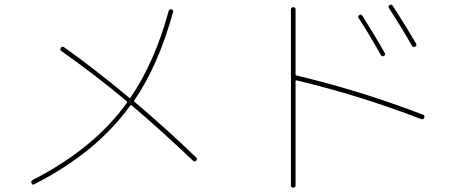

<svg xmlns="http://www.w3.org/2000/svg" viewBox="-20 -782 2040 851"><path d="M132.8 34.2Q124 40 120.1 30.3Q115.2 22.5 125 15.6Q397.5 -124 543 -327.1Q544.9 -330.1 542 -333Q407.2 -446.3 252 -555.7Q244.1 -561.5 250 -570.3Q254.9 -578.1 264.6 -572.3Q393.6 -481.4 552.7 -348.6Q556.6 -344.7 558.6 -349.6Q666 -506.8 727.5 -733.4Q729.5 -742.2 740.2 -740.2Q749 -738.3 747.1 -728.5Q682.6 -494.1 575.2 -336.9Q572.3 -334 577.1 -330.1Q715.8 -212.9 849.6 -84Q856.4 -77.1 849.6 -70.3Q841.8 -62.5 835.9 -69.3Q689.5 -208 565.4 -313.5Q561.5 -317.4 557.6 -314.5Q408.2 -106.4 132.8 34.2Z M1668 -538.1Q1615.2 -632.8 1569.3 -702.1Q1564.5 -709 1572.3 -714.8Q1579.1 -720.7 1585 -712.9Q1636.7 -632.8 1685.5 -546.9Q1690.4 -539.1 1681.6 -534.2Q1672.9 -529.3 1668 -538.1ZM1805.7 -579.1Q1755.9 -667 1704.1 -746.1Q1699.2 -754.9 1707 -759.8Q1715.8 -764.6 1720.7 -756.8Q1782.2 -661.1 1824.2 -588.9Q1829.1 -580.1 1819.8 -575.2Q1810.5 -570.3 1805.7 -579.1ZM1269.5 40V-740.2Q1269.5 -750 1279.8 -750Q1290 -750 1290 -740.2V-453.1Q1290 -448.2 1293.9 -447.3Q1569.3 -382.8 1855.5 -273.4Q1864.3 -269.5 1860.4 -260.3Q1856.4 -251 1847.7 -253.9Q1570.3 -360.4 1293.9 -425.8Q1293 -426.8 1291.5 -425.3Q1290 -423.8 1290 -421.9V40Q1290 49.8 1279.8 49.8Q1269.5 49.8 1269.5 40Z"/></svg>

Font: Rounded Mgen+ 1m thin
Style: Regular
Weight: 100
Designer: [Source Han Sans]
Ryoko NISHIZUKA  (kana & ideographs); Paul D. Hunt (Latin, Greek & Cyrillic); Wenlong ZHANG  (bopomofo
Version: Version 1.059.20150602